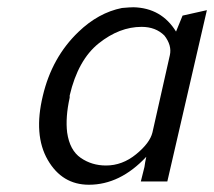

<svg xmlns="http://www.w3.org/2000/svg" viewBox="-20 -500 590 529"><path d="M98 -236Q123 -342 196 -412Q251 -465 316 -478Q338 -480 348 -480Q425 -478 465 -413L483 -457L550 -472L441 0H368L378 -40Q378 -41 380 -53L383 -68Q311 9 225 9Q151 9 111.5 -59.5Q72 -128 98 -236ZM172 -237V-231Q160 -177 165 -135Q172 -86 202.5 -65Q233 -44 272 -44Q317 -44 355 -75Q393 -106 400 -135L448 -348Q454 -375 433 -402Q409 -426 370 -426Q309 -426 252 -380.5Q195 -335 172 -237Z"/></svg>

Font: Coval
Style: ExtraLight Italic
Weight: 200
Foundry: Context Ltd
Version: Version 001.000